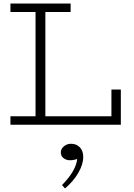

<svg xmlns="http://www.w3.org/2000/svg" viewBox="-20 -706 758 1087"><path d="M610.8 -199.2H664.1V0H39.1V-47.9H181.2V-638.2H39.1V-686H379.9V-638.2H236.8V-47.9H610.8ZM381.8 107.9Q413.1 107.9 432.1 128.2Q451.2 148.4 451.2 182.1Q451.2 224.6 423.3 272.7Q395.5 320.8 348.1 360.8L331.1 341.8Q410.6 260.7 417 193.8Q397.9 201.2 376 201.2Q355 201.2 339.6 189.2Q324.2 177.2 324.2 157.2Q324.2 137.2 341.6 122.6Q358.9 107.9 381.8 107.9Z"/></svg>

Font: BioRhyme Light
Style: Regular
Weight: 300
Designer: Aoife Mooney
Foundry: Aoife Mooney Type
Version: Version 1.500;PS 001.500;hotconv 1.0.88;makeotf.lib2.5.64775